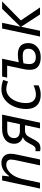

<svg xmlns="http://www.w3.org/2000/svg" viewBox="1038 -1623 595 2711"><g transform="rotate(-90 1335.5 -267.5)"><path d="M438 -414.1Q438.5 -439.5 420.9 -457.5Q403.3 -476.1 362.3 -476.1Q321.3 -476.1 280.3 -446.8Q191.4 -383.8 160.2 -231.9L110.8 0H28.8L143.1 -535.2H210.9L200.2 -436H205.1Q252 -496.1 295.9 -520.5Q339.8 -544.9 393.6 -544.9Q448.2 -544.9 484.4 -510.7Q520.5 -476.6 520 -416Q520 -377.4 508.8 -328.1L439 0H356L428.2 -337.9Q438 -388.7 438 -414.1Z M855 -462.9Q800.3 -462.9 770.8 -437Q741.2 -411.1 741.2 -366.2Q741.2 -284.2 846.2 -284.2H938L976.1 -462.9ZM855 -211.9Q814 -211.9 790.3 -194.8Q766.6 -177.7 738.8 -119.1Q710.9 -60.5 683.1 -27.3Q655.3 5.9 594.2 5.9Q570.3 5.9 556.2 0V-64.9Q566.4 -62 585 -62Q603.5 -62 620.1 -77.1Q636.7 -92.3 658.2 -136.2Q679.7 -180.2 700.4 -204.8Q721.2 -229.5 755.4 -243.2Q710 -256.3 685.5 -287.8Q661.1 -319.3 661.1 -366.2Q661.1 -443.8 717 -489.5Q772.9 -535.2 870.1 -535.2H1072.3L959 0H877.9L923.3 -211.9Z M1356 -58.1Q1411.1 -58.1 1485.8 -90.8V-21Q1425.3 9.8 1351.1 9.8Q1256.3 9.8 1204.1 -42.5Q1151.9 -94.7 1151.9 -191.4Q1151.9 -288.1 1188 -370.1Q1224.1 -453.1 1287.6 -499Q1351.1 -544.9 1424.8 -544.9Q1498 -544.9 1562 -520L1539.1 -451.2Q1481 -476.1 1429.2 -476.1Q1377.4 -475.6 1332.5 -438.5Q1287.6 -401.4 1261.2 -335Q1235.8 -268.6 1235.8 -197.8Q1235.8 -127.4 1268.1 -92.8Q1300.3 -58.1 1356 -58.1Z M1786.1 -151.9Q1786.1 -59.1 1882.3 -59.1Q1938 -59.1 1970.2 -87.6Q2002.4 -116.2 2002.4 -161.1Q2002.4 -206.1 1978.5 -225.1Q1954.6 -244.1 1900.9 -244.1Q1847.2 -244.1 1797.4 -233.9Q1786.1 -182.1 1786.1 -151.9ZM1919.4 -313Q2083 -313 2083 -164.6Q2083 -89.4 2028.6 -39.8Q1974.1 9.8 1884.3 9.8Q1704.6 9.8 1705.1 -143.1Q1705.1 -189.5 1716.3 -237.8L1764.2 -463.9H1595.2L1610.4 -535.2H1862.3L1812 -300.8Q1873 -313 1919.4 -313Z M2566.9 -535.2H2670.9L2402.8 -271L2585.9 0H2486.8L2313 -267.1L2256.8 0H2174.8L2288.1 -535.2H2369.1L2314 -276.9Z"/></g></svg>

Font: OpenSans-Italic
Style: Italic
Weight: 400
Italic angle: -12°
Foundry: Ascender Corporation
Version: Version 1.10